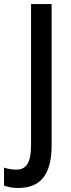

<svg xmlns="http://www.w3.org/2000/svg" viewBox="-78 -734 352 952"><path d="M13 198C116 198 178 140 178 -13V-714H76V-16C76 80 48 107 3 107C-20 107 -40 103 -58 97V186C-38 194 -14 198 13 198Z"/></svg>

Font: Noto Sans Sinhala UI Condensed Medium
Style: Regular
Weight: 500
Width: 3
Designer: Jelle Bosma - Monotype Design Team
Foundry: Monotype Imaging Inc.
Version: Version 2.006